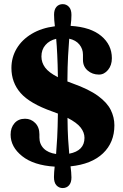

<svg xmlns="http://www.w3.org/2000/svg" viewBox="-20 -826 610 950"><path d="M333.5 52Q333.5 77.5 321.5 91Q309.5 104.5 290 104.5Q272 104.5 259.5 91.2Q247 78 247 50Q247 38 248 25.5Q249 13 250.5 -1.5Q146.5 -8 89.5 -53.5Q32.5 -99 32.5 -160Q32.5 -194.5 51.8 -216.5Q71 -238.5 104 -238.5Q133.5 -238.5 154.2 -217.5Q175 -196.5 175 -161.5V-145.5Q175 -113 196.5 -91.2Q218 -69.5 257.5 -64Q260.5 -97.5 263 -145.5Q265.5 -193.5 266.5 -264Q253.5 -269.5 238.5 -274.5Q128 -313.5 82.2 -365.5Q36.5 -417.5 36.5 -489.5Q36.5 -542 62.5 -585.8Q88.5 -629.5 136.8 -658.5Q185 -687.5 251.5 -696Q249.5 -712.5 248.5 -726.2Q247.5 -740 247.5 -753.5Q247.5 -778.5 259.2 -792Q271 -805.5 290.5 -805.5Q308.5 -805.5 321 -792.2Q333.5 -779 333.5 -752Q333.5 -739.5 332.5 -726.5Q331.5 -713.5 329.5 -698Q428.5 -692 481 -648Q533.5 -604 533.5 -538Q533.5 -503 514.5 -480Q495.5 -457 469.5 -457Q437 -457 413.8 -477Q390.5 -497 390.5 -529.5V-555.5Q390.5 -584 372.8 -605.8Q355 -627.5 322.5 -634.5Q319.5 -599.5 316.8 -548.8Q314 -498 313.5 -423Q325.5 -418 338.5 -413.5Q420 -384.5 465 -351.5Q510 -318.5 528 -282Q546 -245.5 546 -206Q546 -121 489.5 -67.2Q433 -13.5 329 -3Q331 12.5 332.2 25.8Q333.5 39 333.5 52ZM185 -546.5Q185 -516.5 203.2 -491.8Q221.5 -467 266.5 -444Q265.5 -509.5 263.2 -555.5Q261 -601.5 258 -634Q224.5 -626 204.8 -603.2Q185 -580.5 185 -546.5ZM398 -144Q398 -170.5 379.2 -194.8Q360.5 -219 314 -243Q314.5 -182 317 -139.2Q319.5 -96.5 322.5 -65.5Q398 -80 398 -144Z"/></svg>

Font: Fraunces 144pt S100
Style: Bold
Weight: 700
Version: Version 1.000; ttfautohint (v1.8.3)